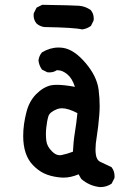

<svg xmlns="http://www.w3.org/2000/svg" viewBox="-20 -721 540 792"><path d="M241.7 11.7Q233.4 11.7 219.2 10Q205.1 8.3 189.5 4.2Q173.8 0 161.6 -5.9Q137.7 -17.1 115.2 -40.5Q75.7 -82 75.7 -160.2Q75.7 -208 89.4 -259.8Q100.6 -303.7 129.4 -332.8Q158.2 -361.8 190.4 -369.1Q200.7 -371.1 215.3 -371.1Q243.7 -371.1 289.1 -362.8Q277.8 -397.9 257.6 -414.6Q237.3 -431.2 218.8 -431.2Q216.3 -431.2 213.9 -431.2Q201.2 -422.4 184.1 -422.4Q180.7 -422.4 175.3 -422.9L152.8 -434.1L151.9 -436Q141.1 -451.2 138.7 -471.7Q141.1 -490.7 152.3 -503.9L152.8 -504.9Q186.5 -524.9 220.7 -524.9Q231 -524.9 241.2 -523.4Q286.1 -516.1 332.8 -461.4Q379.4 -406.7 386.7 -351.6Q391.1 -317.4 391.1 -284.7Q391.1 -265.6 389.6 -247.6Q385.7 -197.3 378.9 -155.8Q374 -127.9 374 -105.5Q374 -82 378.9 -70.3Q383.3 -58.6 393.1 -53.7Q412.6 -43.9 439.5 -31.7L440.9 -30.3Q452.6 -14.6 452.6 5.9Q452.6 8.8 452.1 13.7L440.4 36.6Q419.4 50.8 393.6 50.8H393.1Q349.1 46.4 315.9 17.6L314.9 16.6L304.2 -2Q272 11.7 241.7 11.7ZM235.4 -274.4Q224.6 -274.4 215.8 -271Q185.1 -258.8 179.7 -241.7Q173.8 -222.2 170.9 -194.3Q169.4 -180.7 169.4 -167.5Q169.4 -154.3 170.9 -141.6Q173.3 -117.2 194.8 -96.2Q210.4 -80.6 226.6 -80.6Q230.5 -80.6 234.4 -81.5Q256.3 -85.9 280.8 -95.2Q282.7 -137.2 289.1 -175.8Q295.4 -214.4 299.3 -254.4Q261.2 -274.4 235.4 -274.4ZM131.3 -623.5Q124 -631.8 121.3 -640.9Q118.7 -649.9 118.7 -655.8Q118.7 -661.6 119.1 -666L130.9 -689.5L154.3 -701.2Q278.8 -699.2 305.4 -697.3Q332 -695.3 354 -679.7Q366.7 -665 366.7 -644.5Q366.7 -641.6 366.2 -636.7L355 -613.8L353 -612.8Q337.9 -602.1 318.8 -599.6Q287.1 -607.4 164.1 -609.4H163.1Q145 -611.8 131.3 -623.5Z"/></svg>

Font: Bakudai
Style: Bold
Weight: 700
Version: Version 1.48